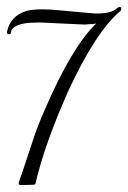

<svg xmlns="http://www.w3.org/2000/svg" viewBox="-20 -534 370 555"><path d="M325 -514Q323 -513 322 -513V-512H320Q305 -495 261 -495Q261 -495 256 -495Q250 -495 154 -504Q125 -507 104 -507Q71 -507 55 -502Q9 -487 0 -441V-440Q1 -437 2 -436Q7 -434 10 -436Q10 -436 11 -437Q11 -440 13 -446Q14 -448 14 -449Q18 -454 22 -456Q32 -463 49 -466Q66 -469 92 -469Q104 -469 139 -467Q219 -463 224 -463Q232 -463 235 -464Q250 -464 258 -466Q187 -397 110 -218Q92 -178 77 -134Q65 -98 54 -64.5Q43 -31 38 -18L34 -5Q34 -2 35 0H37Q39 1 40 1L78 0Q81 -1 82 -2Q83 -3 83 -5Q108 -114 176 -268Q257 -444 330 -504V-506Q331 -510 330 -513Q327 -513 325 -514Z"/></svg>

Font: Maria
Style: Christmas
Weight: 400
Designer: Muhammad Yoni
Version: Version 001.000